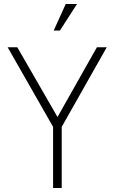

<svg xmlns="http://www.w3.org/2000/svg" viewBox="-20 -935 570 955"><path d="M307 -915H363L278 -783H247ZM244 0V-304L18 -700H66L266 -353L462 -700H511L287 -304V0Z"/></svg>

Font: Haskoy ExtraLight
Style: Regular
Weight: 200
Designer: Ertekin Erdin
Foundry: Ertekin Erdin
Version: Version 2.000; ttfautohint (v1.8.4.7-5d5b)